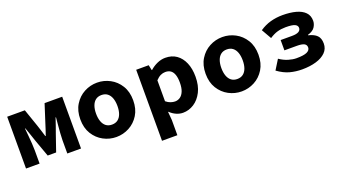

<svg xmlns="http://www.w3.org/2000/svg" viewBox="-54 -1026 3107 1728"><g transform="rotate(-20 1500.0 -162.0)"><path d="M36.6 0V-496.1H205.8L264.7 -325.8Q274.2 -295.8 283.1 -269Q291.9 -242.1 299.7 -215H303.7Q312.6 -242.1 322.1 -269Q331.7 -295.8 340.2 -325.8L394.9 -496.1H563.4V0H432V-127.1Q432 -154.1 435 -193.7Q437.9 -233.3 441.5 -273.4Q445.1 -313.4 447.8 -341.3H443.8Q433.8 -308.9 420.1 -271.2Q406.5 -233.5 395.5 -202.2L340.7 -43.1H259.9L202.5 -202.2Q192.3 -233.5 179 -271.6Q165.8 -309.7 154.8 -341.3H150.8Q153.5 -313.4 157.4 -273.4Q161.4 -233.3 163.9 -193.7Q166.5 -154.1 166.5 -127.1V0Z M900 12Q834.5 12 776.8 -18.7Q719 -49.5 683 -107.5Q646.9 -165.6 646.9 -247.9Q646.9 -330.4 683 -388.5Q719 -446.7 776.8 -477.4Q834.5 -508.1 900 -508.1Q965.5 -508.1 1023.2 -477.4Q1081 -446.7 1117 -388.5Q1153.1 -330.4 1153.1 -247.9Q1153.1 -165.6 1117 -107.5Q1081 -49.5 1023.2 -18.7Q965.5 12 900 12ZM900 -106.6Q933.9 -106.6 956.7 -123.9Q979.4 -141.2 990.9 -173.1Q1002.4 -205 1002.4 -247.9Q1002.4 -290.8 990.9 -322.8Q979.4 -354.7 956.7 -372.1Q933.9 -389.5 900 -389.5Q866.1 -389.5 843.4 -372.1Q820.7 -354.7 809.2 -322.8Q797.6 -290.8 797.6 -247.9Q797.6 -205 809.2 -173.1Q820.7 -141.2 843.4 -123.9Q866.1 -106.6 900 -106.6Z M1272.1 184.1V-496.1H1392L1402.6 -445.6H1406.3Q1436.7 -473.3 1475.5 -490.7Q1514.3 -508.1 1554 -508.1Q1616.4 -508.1 1660.6 -476.9Q1704.8 -445.7 1728.9 -389Q1753.1 -332.4 1753.1 -255.9Q1753.1 -170.8 1722.4 -110.8Q1691.7 -50.8 1642.8 -19.4Q1593.8 12 1537.8 12Q1505.4 12 1473.8 -2Q1442.3 -15.9 1415.8 -41.5H1412.2L1419.1 38.7V184.1ZM1504.4 -108.3Q1531.5 -108.3 1553.6 -123.4Q1575.7 -138.4 1589 -170.7Q1602.4 -202.9 1602.4 -254.2Q1602.4 -298.8 1592.3 -328.4Q1582.3 -358 1562.4 -372.9Q1542.5 -387.8 1510.8 -387.8Q1487.3 -387.8 1464.8 -377.2Q1442.4 -366.6 1419.1 -341.6V-141.4Q1440.2 -123.5 1462.7 -115.9Q1485.2 -108.3 1504.4 -108.3Z M2100 12Q2034.5 12 1976.8 -18.7Q1919 -49.5 1883 -107.5Q1846.9 -165.6 1846.9 -247.9Q1846.9 -330.4 1883 -388.5Q1919 -446.7 1976.8 -477.4Q2034.5 -508.1 2100 -508.1Q2165.5 -508.1 2223.2 -477.4Q2281 -446.7 2317 -388.5Q2353.1 -330.4 2353.1 -247.9Q2353.1 -165.6 2317 -107.5Q2281 -49.5 2223.2 -18.7Q2165.5 12 2100 12ZM2100 -106.6Q2133.9 -106.6 2156.7 -123.9Q2179.4 -141.2 2190.9 -173.1Q2202.4 -205 2202.4 -247.9Q2202.4 -290.8 2190.9 -322.8Q2179.4 -354.7 2156.7 -372.1Q2133.9 -389.5 2100 -389.5Q2066.1 -389.5 2043.4 -372.1Q2020.7 -354.7 2009.2 -322.8Q1997.6 -290.8 1997.6 -247.9Q1997.6 -205 2009.2 -173.1Q2020.7 -141.2 2043.4 -123.9Q2066.1 -106.6 2100 -106.6Z M2678.6 12Q2618.1 12 2562.4 -2.8Q2506.8 -17.6 2447.6 -60.3L2505.2 -153.2Q2546.5 -125 2588 -112.6Q2629.4 -100.2 2664.3 -100.2Q2734.6 -100.2 2765.1 -114.7Q2795.6 -129.3 2795.6 -156.2Q2795.6 -182 2773.4 -193.1Q2751.1 -204.1 2704.8 -204.1H2585.5V-302.8H2695.7Q2736.8 -302.8 2758 -314.7Q2779.1 -326.6 2779.1 -349.6Q2779.1 -372.2 2754.5 -384.2Q2729.9 -396.2 2666.8 -396.2Q2624.2 -396.2 2587.6 -386Q2551.1 -375.7 2510.9 -349.1L2456.7 -443.8Q2506.6 -477.7 2561.5 -492.9Q2616.4 -508.1 2676.8 -508.1Q2749.7 -508.1 2804.2 -493.4Q2858.8 -478.7 2889.4 -447.5Q2920 -416.3 2920 -366.3Q2920 -336.1 2901.4 -306.7Q2882.8 -277.4 2832.3 -262.6V-258.6Q2886.6 -245.6 2913.2 -218.8Q2939.7 -192.1 2939.7 -141.2Q2939.7 -90.9 2905.5 -56.8Q2871.3 -22.7 2812.5 -5.4Q2753.6 12 2678.6 12Z"/></g></svg>

Font: Source Code Pro ExtraLight
Style: Regular
Weight: 200
Monospace: yes
Designer: Paul D. Hunt, Teo Tuominen
Foundry: Adobe
Version: Version 1.026;hotconv 1.1.0;makeotfexe 2.6.0